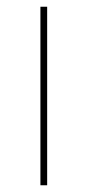

<svg xmlns="http://www.w3.org/2000/svg" viewBox="-20 -550 260 570"><path d="M100 0V-530H120V0Z"/></svg>

Font: Georama Extended Thin
Style: Regular
Weight: 100
Width: 7
Designer: Jean-Baptiste Levee
Foundry: Production Type
Version: Version 1.000